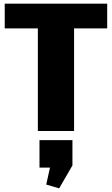

<svg xmlns="http://www.w3.org/2000/svg" viewBox="-20 -720 615 1055"><path d="M569 -700V-564H290L387 -642V0H188V-642L283 -564H6V-700ZM378 50V189L305 315L234 294L276 105L351 201H197V50Z"/></svg>

Font: Pathway Extreme ExtraBold
Style: Regular
Weight: 800
Designer: Eduardo Rodriguez Tunni
Foundry: Eduardo Rodriguez Tunni
Version: Version 1.001;gftools[0.9.26]